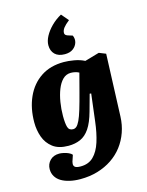

<svg xmlns="http://www.w3.org/2000/svg" viewBox="-151 -921 951 1241"><g transform="rotate(-15 325.0 -300.0)"><path d="M439 -287 429 -288 398 -176Q379 -107 352.5 -68Q326 -29 290.5 -13.5Q255 2 211 2Q145 2 106.5 -27.5Q68 -57 51.5 -103Q35 -149 35 -201Q35 -295 68.5 -369.5Q102 -444 165.5 -486.5Q229 -529 320 -529Q349 -529 387.5 -522.5Q426 -516 457 -500L554 -528L599 -510L583 -94Q581 -39 563.5 10.5Q546 60 515.5 100Q485 140 442 169Q399 198 345.5 214Q292 230 229 230Q191 230 158.5 222.5Q126 215 102.5 201Q79 187 66 165.5Q53 144 53 117Q53 83 76 59Q99 35 139 35Q150 35 167 38.5Q184 42 199.5 49Q215 56 222 65L213 92Q206 109 205.5 122.5Q205 136 215 143.5Q225 151 252 151Q305 151 338 118.5Q371 86 389.5 28Q408 -30 417 -107ZM267 -94Q280 -94 290.5 -103.5Q301 -113 312.5 -137Q324 -161 337.5 -205.5Q351 -250 369 -319L400 -437Q390 -443 375 -446.5Q360 -450 346 -450Q314 -450 291.5 -427.5Q269 -405 254.5 -368Q240 -331 232.5 -285.5Q225 -240 225 -193Q225 -143 232.5 -118.5Q240 -94 267 -94ZM382 -830 423 -782Q396 -761 383 -744Q370 -727 370 -710Q370 -703 374 -698Q378 -693 389 -689L421 -679Q432 -654 424.5 -630.5Q417 -607 396 -591.5Q375 -576 341 -576Q298 -576 275 -598.5Q252 -621 252 -659Q252 -688 269 -719.5Q286 -751 315 -780Q344 -809 382 -830Z"/></g></svg>

Font: Literata ExtraBold
Style: Italic
Weight: 800
Italic angle: -2°
Designer: Latin by Veronika Burian and Jose Scaglione. Greek by Irene Vlachou. Cyrillic by Vera Evstafieva
Foundry: TypeTogether
Version: Version 3.002